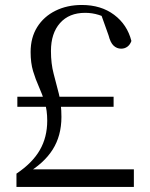

<svg xmlns="http://www.w3.org/2000/svg" viewBox="-20 -737 590 757"><path d="M48.4 -316V-355.7H427.9V-316ZM44.9 0V-52.4Q107.7 -94.5 136.9 -145.2Q166.2 -195.8 166.2 -261.2Q166.2 -302.2 156.5 -333.6Q146.8 -365.1 133.5 -394.6Q120.2 -424.1 110.4 -456.6Q100.7 -489.1 100.7 -531.7Q100.7 -588.8 126.7 -630.3Q152.7 -671.8 198.6 -694.6Q244.6 -717.4 302.7 -717.4Q378.1 -717.4 429.8 -678.8Q481.6 -640.1 498.1 -575.4Q492.7 -560.4 482.1 -552.8Q471.6 -545.1 457.7 -545.1Q440.7 -545.1 428 -556.9Q415.3 -568.6 407.9 -597.9L375.8 -687.8L429.3 -651.5Q395.1 -670.2 369.3 -678.3Q343.4 -686.4 315.7 -686.4Q252.3 -686.4 216.6 -646Q180.9 -605.7 180.9 -535.9Q180.9 -486 191.5 -446.2Q202.1 -406.4 212.2 -366.6Q222.2 -326.9 222.2 -276Q222.2 -201.6 187.4 -146.9Q152.6 -92.1 81.2 -51L103.3 -83.7V-69.3H507.8V0Z"/></svg>

Font: Noto Serif KR
Style: Regular
Weight: 200
Designer: Ryoko NISHIZUKA 西塚涼子 (kana & ideographs); Frank Grießhammer (Latin, Greek & Cyrillic); Wenlong ZHANG 张文龙 (bopomofo); San
Foundry: Adobe
Version: Version 2.001;hotconv 1.1.0;makeotfexe 2.6.0